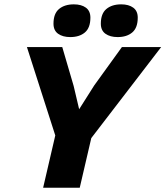

<svg xmlns="http://www.w3.org/2000/svg" viewBox="-20 -881 776 901"><path d="M182.4 0 239.4 -245.4 106.4 -660H272.2L325.6 -477.8L351.4 -368.4L422.2 -480.2L552 -660H736.2L408.4 -233L354.2 0ZM532 -707Q496.8 -707 475 -722.5Q453.2 -738 453.2 -769.8Q453.2 -817.2 479.3 -838.9Q505.4 -860.6 548.8 -860.6Q584 -860.6 605.2 -845.1Q626.4 -829.6 626.4 -798.4Q626.4 -750.4 600.6 -728.7Q574.8 -707 532 -707ZM309.8 -707Q274.6 -707 252.8 -722.5Q231 -738 231 -769.8Q231 -817.2 257.1 -838.9Q283.2 -860.6 326.6 -860.6Q361.8 -860.6 383 -845.1Q404.2 -829.6 404.2 -798.4Q404.2 -750.4 378.4 -728.7Q352.6 -707 309.8 -707Z"/></svg>

Font: Work Sans
Style: Italic
Weight: 400
Italic angle: -13°
Designer: Wei Huang
Foundry: Wei Huang
Version: Version 2.012